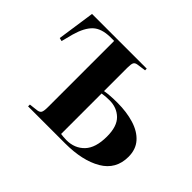

<svg xmlns="http://www.w3.org/2000/svg" viewBox="-112 -706 896 896"><g transform="rotate(45 335.5 -258.0)"><path d="M146 0V-12L189 -17Q204 -19 209 -28Q214 -37 214 -63V-500H188Q131 -499 102 -471.5Q73 -444 56 -384L41 -326L25 -330L52 -516H413V-505L370 -499Q355 -497 350.5 -488Q346 -479 346 -455V-301Q362 -304 382.5 -305.5Q403 -307 429 -307Q490 -307 539 -292Q588 -277 616 -245.5Q644 -214 644 -165Q644 -82 574 -41Q504 0 390 0ZM384 -15Q438 -15 472 -50.5Q506 -86 506 -161Q506 -228 474.5 -258.5Q443 -289 395 -289Q380 -289 368.5 -288Q357 -287 346 -285V-18Q354 -17 363 -16Q372 -15 384 -15Z"/></g></svg>

Font: Literata 72pt SemiBold
Style: Regular
Weight: 600
Designer: Latin by Veronika Burian and Jose Scaglione. Greek by Irene Vlachou. Cyrillic by Vera Evstafieva.
Foundry: TypeTogether
Version: Version 3.002